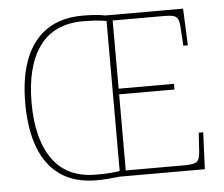

<svg xmlns="http://www.w3.org/2000/svg" viewBox="-52 -781 987 847"><g transform="rotate(-5 441.5 -357.5)"><path d="M342 7Q247 7 184 -36Q121 -79 89.5 -160.5Q58 -242 58 -359Q58 -476 90.5 -557Q123 -638 186.5 -680Q250 -722 343 -722Q367 -722 393.5 -720.5Q420 -719 443 -714H788L795 -551H775L770 -627Q769 -655 763 -668Q757 -681 743.5 -685Q730 -689 703 -689H474V-387H719V-362H474V-25H736Q771 -25 786.5 -33.5Q802 -42 804 -82L809 -163H829L822 0H444Q420 3 393 5Q366 7 342 7ZM342 -18Q383 -18 406 -20Q429 -22 447 -25V-689Q422 -694 395 -695.5Q368 -697 343 -697Q214 -697 150 -608Q86 -519 86 -358Q86 -197 150 -107.5Q214 -18 342 -18Z"/></g></svg>

Font: Noto Serif Tibetan Thin
Style: Regular
Weight: 250
Version: Version 2.103